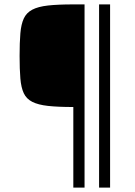

<svg xmlns="http://www.w3.org/2000/svg" viewBox="-20 -708 614 872"><path d="M313 144V-222Q243 -222 198 -227Q153 -232 126.5 -245.5Q100 -259 88 -284.5Q76 -310 72.5 -351.5Q69 -393 69 -454Q69 -515 72.5 -556.5Q76 -598 88 -624Q100 -650 126.5 -664Q153 -678 198 -683Q243 -688 313 -688H364V144ZM430 144V-688H480V144Z"/></svg>

Font: Saira Thin Light
Style: Regular
Weight: 300
Version: Version 1.101